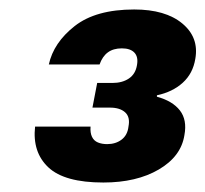

<svg xmlns="http://www.w3.org/2000/svg" viewBox="-20 -733 433 405"><path d="M198 -348Q116 -348 82 -380Q48 -412 54 -466H171Q170 -453 174 -444.5Q178 -436 186.5 -432.5Q195 -429 206 -429Q224 -429 236.5 -438.5Q249 -448 251 -466Q255 -486 244 -496Q233 -506 212 -506H175L185 -558H217Q238 -558 252 -567.5Q266 -577 269 -596Q272 -613 263.5 -622Q255 -631 237 -631Q219 -631 207.5 -622.5Q196 -614 190 -597H83Q93 -643 137.5 -678Q182 -713 263 -713Q329 -713 364.5 -683.5Q400 -654 392 -609Q387 -578 365.5 -558.5Q344 -539 311 -532V-529Q344 -520 359.5 -500Q375 -480 369 -448Q362 -403 315 -375.5Q268 -348 198 -348Z"/></svg>

Font: DM Sans 11pt Black
Style: Italic
Weight: 900
Italic angle: -10°
Version: Version 4.004;gftools[0.9.30]